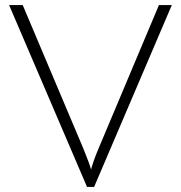

<svg xmlns="http://www.w3.org/2000/svg" viewBox="-20 -735 717 761"><path d="M370 -145 610 -715H661L353 6H325L16 -715H70L310 -147Q335 -86 341 -63Q349 -95 370 -145Z"/></svg>

Font: Julius Sans One
Style: Regular
Weight: 400
Designer: Luciano Vergara
Foundry: LatinoType
Version: Version 1.001